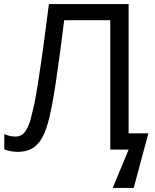

<svg xmlns="http://www.w3.org/2000/svg" viewBox="-20 -734 759 942"><path d="M611 -80H708L636 188H533L611 0H521V-635H295Q286 -561 275 -479.5Q264 -398 253 -324Q242 -250 231 -198Q218 -130 199 -83.5Q180 -37 148.5 -13Q117 11 66 11Q49 11 31.5 7.5Q14 4 1 -1V-76Q12 -71 26 -67.5Q40 -64 56 -64Q86 -64 103.5 -88.5Q121 -113 130.5 -149.5Q140 -186 148 -222Q156 -260 167.5 -333.5Q179 -407 192.5 -505Q206 -603 220 -714H611Z"/></svg>

Font: BC Sans
Style: Regular
Weight: 400
Designer: Monotype Design Team
Province of B.C.
Foundry: Monotype Imaging Inc.
Version: Version 2.000;GOOG;noto-source:20170915:90ef993387c0